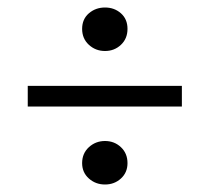

<svg xmlns="http://www.w3.org/2000/svg" viewBox="-20 -558 530 512"><path d="M260 -66Q235 -66 217 -82Q199 -98 199 -123Q199 -149 217 -165.5Q235 -182 260 -182Q285 -182 302.5 -165.5Q320 -149 320 -123Q320 -98 302.5 -82Q285 -66 260 -66ZM260 -422Q235 -422 217 -438.5Q199 -455 199 -481Q199 -507 217 -522.5Q235 -538 260 -538Q285 -538 302.5 -522.5Q320 -507 320 -481Q320 -455 302.5 -438.5Q285 -422 260 -422ZM465 -274H54V-329H465Z"/></svg>

Font: Lisu Bosa Medium
Style: Italic
Weight: 500
Italic angle: -19°
Designer: David Morse, Annie Olsen, Victor Gaultney, Frank Grießhammer (Latin)
Foundry: SIL International
Version: Version 2.000